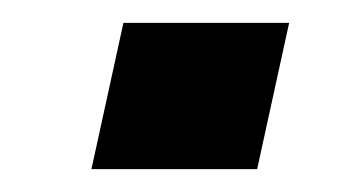

<svg xmlns="http://www.w3.org/2000/svg" viewBox="-20 -384 313 168"><path d="M60 -236 88 -364H233L205 -236Z"/></svg>

Font: Saira SemiBold
Style: Italic
Weight: 600
Italic angle: -12°
Designer: Hector Gatti with collaboration of the Omnibus-Type team
Foundry: Omnibus-Type
Version: Version 1.100; ttfautohint (v1.8.3)